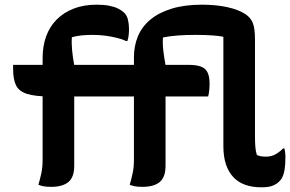

<svg xmlns="http://www.w3.org/2000/svg" viewBox="-20 -789 1240 820"><path d="M297 -81Q297 -32 272 -11.5Q247 9 199 9Q178 9 165.5 6.5Q153 4 144 0Q151 -23 156.5 -49Q162 -75 162 -106Q162 -159 162 -214Q162 -269 162 -324Q162 -379 162 -433.5Q162 -488 162 -541Q162 -592 177 -633.5Q192 -675 221.5 -705Q251 -735 294 -752Q337 -769 393 -769Q424 -769 446.5 -764.5Q469 -760 484 -752.5Q499 -745 509 -736Q522 -724 526.5 -705Q531 -686 531 -664Q531 -652 529.5 -638.5Q528 -625 524 -614H518Q504 -621 480.5 -627Q457 -633 430 -636.5Q403 -640 376 -640Q353 -640 330.5 -638Q308 -636 287 -630Q285 -604 288 -573.5Q291 -543 297 -511Q297 -485 297 -442.5Q297 -400 297 -349.5Q297 -299 297 -248Q297 -197 297 -153Q297 -109 297 -81ZM934 -632Q915 -636 884 -638Q853 -640 813 -640Q775 -640 740 -637.5Q705 -635 676 -629Q674 -602 677.5 -572.5Q681 -543 687 -511Q687 -485 687 -442.5Q687 -400 687 -349.5Q687 -299 687 -248Q687 -197 687 -153Q687 -109 687 -81Q687 -32 662 -11.5Q637 9 589 9Q568 9 555.5 6.5Q543 4 534 0Q541 -23 546.5 -49Q552 -75 552 -106Q552 -159 552 -214Q552 -269 552 -324Q552 -379 552 -434.5Q552 -490 552 -544Q552 -593 569 -634Q586 -675 622 -705Q658 -735 713 -752Q768 -769 843 -769Q902 -769 950.5 -758.5Q999 -748 1029 -728Q1050 -714 1059.5 -691.5Q1069 -669 1069 -619Q1069 -581 1069 -542Q1069 -503 1069 -463Q1069 -423 1069 -382Q1069 -341 1069 -297Q1069 -253 1069 -206Q1069 -182 1070.5 -162.5Q1072 -143 1077 -127Q1086 -123 1095 -121.5Q1104 -120 1117 -120Q1128 -120 1139.5 -123Q1151 -126 1163.5 -134Q1176 -142 1189 -155H1195Q1197 -146 1198 -137Q1199 -128 1199 -120Q1199 -86 1195.5 -65Q1192 -44 1184 -28Q1178 -19 1170 -11.5Q1162 -4 1150.5 1.5Q1139 7 1126 9Q1113 11 1097 11Q1058 11 1028 0.5Q998 -10 977 -32Q956 -54 945 -87Q934 -120 934 -165Q934 -210 934 -255.5Q934 -301 934 -347.5Q934 -394 934 -441Q934 -488 934 -536Q934 -584 934 -632ZM869 -377H194Q130 -377 95.5 -388Q61 -399 48.5 -424.5Q36 -450 36 -495Q36 -499 36 -504Q36 -509 36 -512H784Q819 -512 838.5 -504.5Q858 -497 866.5 -479.5Q875 -462 875 -432Q875 -417 873.5 -402.5Q872 -388 869 -377Z"/></svg>

Font: Recursive Monospace Casual
Style: Bold
Weight: 700
Version: Version 1.047